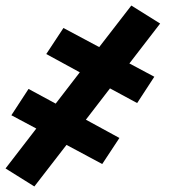

<svg xmlns="http://www.w3.org/2000/svg" viewBox="-30 -499 650 693"><path d="M94 174 -10 109 101 -35 11 -83 73 -178 171 -125 258 -238 137 -304 199 -398 328 -329 444 -479 548 -414 437 -270 527 -222 465 -127 367 -180 280 -67 401 -1 339 93 210 24Z"/></svg>

Font: Iosevka SS04 Hv Ex Obl
Style: Regular
Weight: 900
Width: 7
Italic angle: -9°
Monospace: yes
Designer: Belleve Invis
Foundry: Belleve Invis
Version: Version 19.0.0; ttfautohint (v1.8.4)